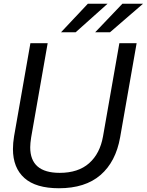

<svg xmlns="http://www.w3.org/2000/svg" viewBox="-20 -993 782 1023"><path d="M49 -199Q49 -231 55 -267L142 -763H234L146 -261Q141 -229 141 -208Q141 -72 298 -72Q397 -72 455 -123.5Q513 -175 529 -267L616 -763H708L620 -261Q597 -131 515.5 -60.5Q434 10 294 10Q171 10 110 -44.5Q49 -99 49 -199ZM383 -821H305L448 -973H553ZM566 -821H487L632 -973H742Z"/></svg>

Font: Open Sauce Sans
Style: Italic
Weight: 400
Italic angle: -10°
Designer: Alfredo Marco Pradil
Foundry: Creative Sauce Fz LLC
Version: Version 1.477